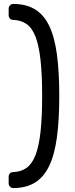

<svg xmlns="http://www.w3.org/2000/svg" viewBox="-20 -796 379 975"><path d="M47 159Q38 159 31 152Q24 145 24 136V101Q24 91 30.5 84.5Q37 78 45 78Q87 77 115.5 56Q144 35 161 -10Q178 -55 186 -128.5Q194 -202 194 -309Q194 -416 186 -489.5Q178 -563 161 -608Q144 -653 115.5 -673.5Q87 -694 45 -695Q37 -695 30.5 -702Q24 -709 24 -718V-753Q24 -762 31 -769Q38 -776 47 -776Q112 -776 157 -749Q202 -722 229.5 -665.5Q257 -609 269 -520Q281 -431 281 -309Q281 -187 269 -98.5Q257 -10 229.5 47Q202 104 157 131.5Q112 159 47 159Z"/></svg>

Font: Rubik Light
Style: Regular
Weight: 400
Version: Version 2.101